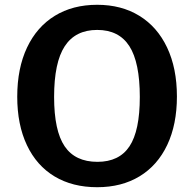

<svg xmlns="http://www.w3.org/2000/svg" viewBox="-20 -772 810 802"><path d="M208 -35C258 -5 317.3 10 386 10C454 10 513 -5.2 563 -35.5C613 -65.8 651.5 -109.5 678.5 -166.5C705.5 -223.5 719 -291 719 -369C719 -447.7 705.3 -515.8 678 -573.5C650.7 -631.2 612 -675.3 562 -706C512 -736.7 453.3 -752 386 -752C318 -752 259 -736.7 209 -706C159 -675.3 120.3 -631.2 93 -573.5C65.7 -515.8 52 -447.3 52 -368C52 -290 65.5 -222.5 92.5 -165.5C119.5 -108.5 158 -65 208 -35ZM521 -161C492.3 -117.7 447.7 -96 387 -96C325 -96 279.3 -117.7 250 -161C220.7 -204.3 206 -273 206 -367C206 -463 220.8 -533.7 250.5 -579C280.2 -624.3 325.3 -647 386 -647C446.7 -647 491.5 -624.3 520.5 -579C549.5 -533.7 564 -463 564 -367C564 -273 549.7 -204.3 521 -161Z"/></svg>

Font: Libre Franklin SemiBold
Style: Regular
Weight: 600
Designer: Pablo Impallari, Rodrigo Fuenzalida
Foundry: Impallari Type
Version: Version 1.002; ttfautohint (v1.5)